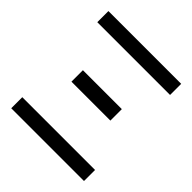

<svg xmlns="http://www.w3.org/2000/svg" viewBox="-191 -858 1001 1001"><g transform="rotate(45 309.5 -358.0)"><path d="M579 -716.5V-634.5H42.5V-716.5ZM579 -81.5V0H42.5V-81.5ZM166.5 -404.5H453.5V-320H166.5Z"/></g></svg>

Font: Lato-Regular
Style: Regular
Weight: 400
Designer: Lukasz Dziedzic with Adam Twardoch and Botio Nikoltchev
Foundry: tyPoland Lukasz Dziedzic
Version: Version 2.015; 2015-08-06; http://www.latofonts.com/